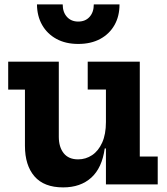

<svg xmlns="http://www.w3.org/2000/svg" viewBox="-20 -828 750 862"><path d="M455.6 -426H373.8V-551.2H607.6V-125.2H688.1V0H455.6ZM244 -551.2V-214Q244 -167.6 266.1 -140Q288.1 -112.5 330.7 -112.5Q365 -112.5 393.4 -131.4Q421.9 -150.3 438.7 -187.7Q455.6 -225.1 455.6 -280.2L481.8 -161.5H450.2Q438.1 -74.2 389.8 -30.4Q341.5 13.3 263.5 13.3Q177.6 13.3 134.8 -36.2Q92 -85.7 92 -173.5V-425.7H16.8V-551.2ZM516.5 -808.3Q516.7 -755.3 493.9 -715.3Q471.1 -675.3 429.6 -653Q388.1 -630.7 331.2 -630.7Q275 -630.7 233.5 -653.2Q192.1 -675.8 169.2 -715.8Q146.4 -755.8 146 -808.3H261.5Q261.5 -773.4 280.5 -752.3Q299.5 -731.2 331.2 -731.2Q363.4 -731.2 382.2 -752.3Q401.1 -773.4 401.1 -808.3Z"/></svg>

Font: Hepta Slab ExtraLight
Style: Regular
Weight: 200
Designer: Michael LaGattuta
Foundry: Michael LaGattuta
Version: Version 1.100